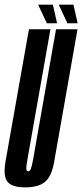

<svg xmlns="http://www.w3.org/2000/svg" viewBox="-44 -801 354 826"><path d="M64.5 5Q7.5 5 -11.8 -19Q-31 -43 -20.5 -105L80.5 -675H173L74.5 -118Q68.5 -85 69.2 -74.5Q70 -64 77 -64Q84.5 -64 88.8 -74.5Q93 -85 99 -118L197 -675H289.5L189 -105Q178.5 -43 150.2 -19Q122 5 64.5 5ZM246 -701 208.5 -781H272L290 -701ZM157.5 -701 120 -781H183.5L201.5 -701Z"/></svg>

Font: Anybody UltraCondensed Medium
Style: Italic
Weight: 500
Width: 1
Italic angle: -10°
Designer: Tyler Finck
Foundry: Etcetera Type Company
Version: Version 1.010; ttfautohint (v1.8.3) -l 8 -r 50 -G 200 -x 14 